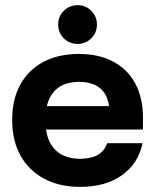

<svg xmlns="http://www.w3.org/2000/svg" viewBox="-20 -721 607 751"><path d="M293.3 10Q212.5 10 152.5 -22.1Q92.5 -54.2 60 -112.9Q27.5 -171.7 27.5 -251.7Q27.5 -331.7 59.2 -389.6Q90.8 -447.5 149.6 -478.8Q208.3 -510 288.3 -510Q366.7 -510 422.9 -480Q479.2 -450 509.2 -394.2Q539.2 -338.3 539.2 -260.8V-214.2H160Q168.3 -158.3 202.5 -129.2Q236.7 -100 292.5 -100Q336.7 -100 362.5 -115Q388.3 -130 399.2 -160.8H537.5Q520.8 -80.8 456.7 -35.4Q392.5 10 293.3 10ZM163.3 -305.8H406.7Q400 -353.3 370 -377.1Q340 -400.8 289.2 -400.8Q238.3 -400.8 206.2 -376.7Q174.2 -352.5 163.3 -305.8ZM283.3 -549.2Q251.7 -549.2 229.6 -571.2Q207.5 -593.3 207.5 -625Q207.5 -656.7 229.6 -678.8Q251.7 -700.8 283.3 -700.8Q315 -700.8 337.1 -678.8Q359.2 -656.7 359.2 -625Q359.2 -593.3 337.1 -571.2Q315 -549.2 283.3 -549.2Z"/></svg>

Font: Funnel Display
Style: Bold
Weight: 700
Designer: NORD ID, Kristian Moeller
Foundry: Dicotype
Version: Version 1.000